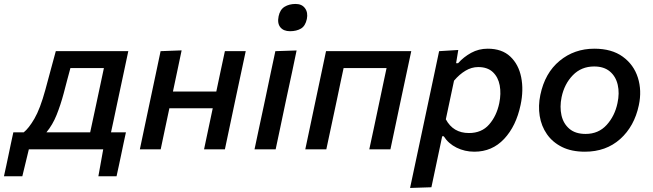

<svg xmlns="http://www.w3.org/2000/svg" viewBox="-93 -756 3304 972"><path d="M-73 136.5Q-67 109.5 -61.2 82.5Q-55.5 55.5 -50 29.5Q-44 0.5 -37.8 -29Q-31.5 -58.5 -25.5 -86H27Q52.5 -106 81.2 -155.2Q110 -204.5 136.5 -301Q152 -359.5 164.8 -406Q177.5 -452.5 189.5 -497H556.5Q544.5 -442 533.8 -390Q523 -338 508 -269L497 -217.5Q489 -179 482.2 -147.2Q475.5 -115.5 469 -86H544.5Q538.5 -58.5 532.2 -29Q526 0.5 520 29.5Q514 57.5 508.5 83.5Q503 109.5 497 136.5H405L429.5 0H53L20 136.5ZM229.5 -283.5Q214 -225.5 193.8 -174.8Q173.5 -124 142 -86H363.5Q376 -144 392 -218.5L402.5 -268Q411.5 -310 418.8 -344.5Q426 -379 433 -411.5H263.5Q255.5 -382 247.2 -351Q239 -320 229.5 -283.5Z M615 0Q626.5 -54.5 637.2 -105.5Q648 -156.5 661 -218L671.5 -267.5Q686.5 -337.5 697.5 -390.2Q708.5 -443 720 -497L826.5 -501Q815 -445.5 804.2 -395Q793.5 -344.5 782.5 -292.5H1002Q1014.5 -353 1024.8 -400.5Q1035 -448 1045.5 -497H1151Q1139.5 -443 1128.2 -390.2Q1117 -337.5 1102 -267.5L1091.5 -218Q1078.5 -156.5 1067.8 -105.5Q1057 -54.5 1045.5 0H940Q951.5 -54.5 962 -104.2Q972.5 -154 984 -208H764.5Q752 -150 741.8 -101.2Q731.5 -52.5 720.5 0Z M1195.5 0Q1207 -54.5 1217.8 -105.2Q1228.5 -156 1242 -218L1252.5 -267.5Q1267 -337.5 1278.2 -390.2Q1289.5 -443 1301 -497L1408.5 -500.5Q1397 -444.5 1385.8 -391.8Q1374.5 -339 1359 -267.5L1348.5 -218Q1335.5 -156 1324.8 -105.2Q1314 -54.5 1302.5 0ZM1375 -598Q1342.5 -598 1326.2 -618Q1310 -638 1317.5 -674Q1324.5 -707.5 1347.8 -721.8Q1371 -736 1403.5 -736Q1435.5 -736 1451.2 -714.2Q1467 -692.5 1460.5 -660Q1453 -624.5 1430.5 -611.2Q1408 -598 1375 -598Z M1452.5 0Q1464 -54.5 1474.8 -105.5Q1485.5 -156.5 1498.5 -218L1509 -267.5Q1524 -337.5 1535 -390.2Q1546 -443 1557.5 -497H1989Q1977.5 -443 1966.2 -390.2Q1955 -337.5 1940 -267.5L1929.5 -218Q1916.5 -156.5 1905.8 -105.5Q1895 -54.5 1883.5 0H1776.5Q1788.5 -54.5 1799.2 -105.5Q1810 -156.5 1823 -218L1833.5 -267.5Q1842.5 -310.5 1849.8 -345Q1857 -379.5 1864 -411.5H1646.5Q1639.5 -379.5 1632.2 -345Q1625 -310.5 1616 -267.5L1605.5 -218Q1592.5 -156.5 1581.5 -105.5Q1570.5 -54.5 1559 0Z M1983 195.5Q1994.5 141 2005.8 88.2Q2017 35.5 2030 -25.5L2081.5 -268Q2092 -318 2104.5 -376.2Q2117 -434.5 2130 -497L2227 -503L2216 -436H2226Q2254 -467.5 2292.2 -488.5Q2330.5 -509.5 2376 -509.5Q2448 -509.5 2490.2 -469.8Q2532.5 -430 2545.5 -365Q2558.5 -300 2542.5 -225Q2520 -117.5 2459.2 -52.8Q2398.5 12 2308.5 12Q2260 12 2218.5 -8.5Q2177 -29 2153.5 -66H2145.5L2136 -20.5Q2124 37 2113.2 87.2Q2102.5 137.5 2091 192ZM2281 -82.5Q2345.5 -82.5 2383.2 -125.8Q2421 -169 2434.5 -233.5Q2444.5 -282 2436.8 -323.8Q2429 -365.5 2402 -391Q2375 -416.5 2328 -416.5Q2294.5 -416.5 2263.8 -398.2Q2233 -380 2205.5 -347.5L2164 -152Q2201 -82.5 2281 -82.5Z M2868 12Q2800 12 2752 -12Q2704 -36 2675.8 -76.8Q2647.5 -117.5 2639.2 -169Q2631 -220.5 2642.5 -275.5Q2665.5 -386.5 2740 -448Q2814.5 -509.5 2916 -509.5Q3004 -509.5 3059.8 -469Q3115.5 -428.5 3136.2 -363Q3157 -297.5 3141 -223Q3118.5 -116.5 3046.8 -52.2Q2975 12 2868 12ZM2871.5 -78Q2937 -78 2978.2 -123.5Q3019.5 -169 3033 -234Q3044 -284.5 3034.2 -326.8Q3024.5 -369 2994.5 -394.2Q2964.5 -419.5 2915 -419.5Q2850 -419.5 2807 -375.2Q2764 -331 2750 -264Q2740 -214.5 2749.5 -172.2Q2759 -130 2789.5 -104Q2820 -78 2871.5 -78Z"/></svg>

Font: Commissioner Medium
Style: Italic
Weight: 500
Italic angle: -12°
Designer: Kostas Bartsokas
Foundry: Kostas Bartsokas
Version: Version 1.000; ttfautohint (v1.8.3)